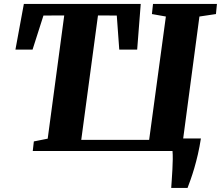

<svg xmlns="http://www.w3.org/2000/svg" viewBox="-20 -763 1116 970"><path d="M845 186.5Q846 170 847.8 145.2Q849.5 120.5 851 93.2Q852.5 66 852.8 41.2Q853 16.5 851.5 0H145.5L151 -48.5L221 -62.5L304.5 -685L199.5 -684.5L144.5 -512.5H58L100.5 -743H691L673 -512.5H582.5L570 -684.5L475 -685L390.5 -56.5H733.5L818 -679.5L747.5 -692L753 -743H1076L1071 -692L987.5 -679.5L905.5 -63.5H995Q988.5 -21.5 979.8 16.5Q971 54.5 961.5 86.8Q952 119 943 144.2Q934 169.5 927.5 186.5Z"/></svg>

Font: Merriweather 28pt Black
Style: Italic
Weight: 900
Italic angle: -7.8°
Version: Version 2.101